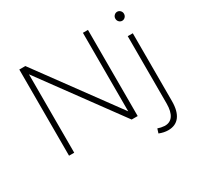

<svg xmlns="http://www.w3.org/2000/svg" viewBox="-184 -931 1396 1349"><g transform="rotate(-30 514.5 -256.5)"><path d="M636 -699H677V0H628L162 -636V0H120V-699H169L636 -62ZM807 155Q851 156 874 123Q897 90 897 25V-521H938V29Q938 110 906.5 152Q875 194 814 194Q780 194 742 179L753 144Q777 153 807 155ZM953 -671Q953 -655 942.5 -644.5Q932 -634 918 -634Q904 -634 893.5 -644.5Q883 -655 883 -671Q883 -686 893.5 -696.5Q904 -707 918 -707Q932 -707 942.5 -696.5Q953 -686 953 -671Z"/></g></svg>

Font: Gontserrat ExtraLight
Style: Regular
Weight: 275
Designer: Julieta Ulanovsky
Foundry: Julieta Ulanovsky
Version: Version 6.001